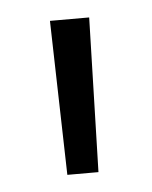

<svg xmlns="http://www.w3.org/2000/svg" viewBox="-32 -692 233 295"><g transform="rotate(-5 85.0 -544.0)"><path d="M109 -425H61L55 -663H115.5Z"/></g></svg>

Font: Anek Odia Medium Light
Style: Regular
Weight: 300
Version: Version 1.003